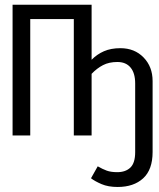

<svg xmlns="http://www.w3.org/2000/svg" viewBox="-20 -558 655 791"><path d="M31.8 0V-538.5H357.4V-311.8Q379.5 -334.4 408.2 -346.9Q436.9 -359.5 475.9 -359.5Q534.4 -359.5 571.5 -321.3Q608.7 -283.1 608.7 -224.1V68.2Q608.7 141 569.7 176.7Q530.8 212.3 464.6 212.3Q425.6 212.3 398.2 200.5Q370.8 188.7 354.9 176.4L382.6 127.2Q402.1 138.5 419.5 144.9Q436.9 151.3 463.1 151.3Q497.4 151.3 517.2 132.3Q536.9 113.3 536.9 68.7V-214.4Q536.9 -256.9 517.9 -279.7Q499 -302.6 463.6 -302.6Q429.2 -302.6 404.4 -289.7Q379.5 -276.9 357.4 -253.8V0H284.1V-479.5H104.6V0Z"/></svg>

Font: Fira Code Light
Style: Regular
Weight: 300
Monospace: yes
Designer: Carrois Corporate, Edenspiekermann AG, Nikita Prokopov
Foundry: Carrois Corporate, Edenspiekermann AG, Nikita Prokopov
Version: Version 6.000; ttfautohint (v1.8.2) -l 8 -r 50 -G 200 -x 14 